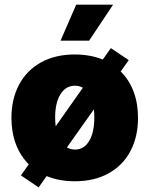

<svg xmlns="http://www.w3.org/2000/svg" viewBox="-20 -771 645 828"><path d="M70.3 -14.6 104 -62.5Q67.4 -99.1 48.3 -149.9Q29.3 -200.7 29.3 -262.7Q29.3 -344.2 62.3 -406Q95.2 -467.8 157 -502Q218.8 -536.1 302.7 -536.1Q368.7 -536.1 423.3 -514.2L458 -563.5L535.2 -511.7L500.5 -462.9Q537.1 -426.8 556.2 -375.7Q575.2 -324.7 575.2 -262.7Q575.2 -181.2 542.5 -119.4Q509.8 -57.6 448.2 -23.4Q386.7 10.7 302.7 10.7Q234.9 10.7 181.2 -11.7L146.5 37.1ZM386.7 -263.7Q386.7 -284.2 384.8 -299.3L268.6 -135.3Q284.7 -126 303.7 -126Q342.3 -126 364.5 -163.1Q386.7 -200.2 386.7 -263.7ZM220.2 -226.6 337.4 -392.6Q322.3 -401.4 303.7 -401.4Q263.7 -401.4 240.7 -364.5Q217.8 -327.6 217.8 -263.7Q217.8 -246.1 220.2 -226.6ZM308.6 -751H467.8L364.3 -595.7H241.2Z"/></svg>

Font: Pretendard JP Black
Style: Regular
Weight: 900
Designer: Base glyphs from Inter by Rasmus Andersson; Hangeul glyphs from Noto Sans CJK(Source Han Sans) by Jang Soo-young and Kan
Foundry: Kil Hyung-jin
Version: Version 1.309